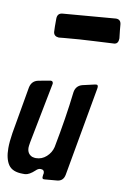

<svg xmlns="http://www.w3.org/2000/svg" viewBox="-111 -1037 717 1086"><g transform="rotate(10 247.5 -494.0)"><path d="M195 -818 164 -815Q136 -817 133 -842V-844Q132 -854 132 -873V-917Q132 -949 161 -952L465 -977Q492 -977 495 -949Q497 -920 503 -870Q503 -839 480 -836L366 -830Q280 -826 195 -818ZM342 -573 412 -589Q416 -590 421 -590Q430 -590 430 -577Q430 -571 429 -568L338 -58Q331 -20 295 -17L225 -11H220Q211 -11 211 -22Q211 -29 212 -34Q214 -44 214 -45Q214 -65 192 -65Q179 -65 166 -52Q135 -23 111 -21H97Q38 -21 15 -54.5Q-8 -88 -8 -150Q-8 -186 0 -237Q8 -282 23.5 -372Q39 -462 47 -507Q55 -546 91 -554H90L156 -566Q159 -567 163 -567Q176 -567 176 -552Q176 -550 174 -542L108 -204Q104 -180 104 -173Q104 -135 137 -123L136 -124Q144 -121 155 -121Q189 -121 215 -144.5Q241 -168 249 -201Q283 -376 300 -525Q306 -563 342 -573Z"/></g></svg>

Font: Bangerz Fix
Style: Regular
Weight: 400
Designer: vernon adams
Foundry: Vernon Adams
Version: Version 2.10;December 28, 2023;FontCreator 13.0.0.2683 64-bi